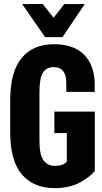

<svg xmlns="http://www.w3.org/2000/svg" viewBox="-20 -949 520 981"><path d="M32.2 -273.4Q32.2 -126.5 92.3 -57.1Q152.3 12.2 258.3 12.2Q333.5 12.2 385.3 -15.1Q437 -42.5 464.4 -74.7V-378.9H257.8V-269H321.3V-123.5Q311.5 -111.8 296.6 -106.7Q281.7 -101.6 259.8 -101.6Q223.1 -101.6 202.4 -129.6Q181.6 -157.7 181.6 -228.5V-478Q181.6 -549.3 199.2 -577.6Q216.8 -606 253.4 -606Q287.1 -606 303 -585.2Q318.8 -564.5 318.8 -524.9V-479.5H463.9V-520.5Q462.9 -615.2 409.9 -669.2Q356.9 -723.1 255.9 -723.1Q148.9 -723.1 90.6 -652.6Q32.2 -582 32.2 -438.5ZM210.4 -759.3H299.3L413.1 -928.2H308.6L253.9 -858.4L197.8 -928.7L93.3 -928.2Z"/></svg>

Font: Roboto Flex
Style: wght 700 wdth 25 opsz 34 GRAD 0.00 slnt 0.00 XTRA 468 XOPQ 96 YOPQ 79 YTLC 514 YTUC 712 YTAS 750 YTDE -203.00 YTFI 738
Weight: 700
Width: 1
Designer: Berlow after Robertson
Foundry: Google
Version: Version 3.100